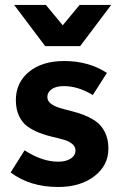

<svg xmlns="http://www.w3.org/2000/svg" viewBox="-20 -746 489 774"><path d="M162.1 -560.1 37.1 -726.1H165L232.9 -644L300.8 -726.1H428.2L303.2 -560.1ZM214.8 7.8Q100.6 7.8 22.9 -50.8L79.1 -140.1Q149.4 -94.2 214.8 -94.2Q246.1 -94.2 265.1 -106.7Q284.2 -119.1 284.2 -139.2Q284.2 -155.3 271 -166Q257.8 -176.8 236.6 -182.9Q215.3 -189 189.7 -194.8Q164.1 -200.7 138.4 -210.7Q112.8 -220.7 91.6 -235.6Q70.3 -250.5 57.1 -277.8Q43.9 -305.2 43.9 -342.8Q43.9 -412.6 96.7 -456.3Q149.4 -500 238.8 -500Q337.4 -500 411.1 -452.1L354 -362.8Q295.4 -398.9 236.8 -398.9Q206.5 -398.9 188.7 -386.7Q170.9 -374.5 170.9 -355Q170.9 -339.4 184.6 -328.6Q198.2 -317.9 219.7 -311.3Q241.2 -304.7 267.6 -298.3Q293.9 -292 320.3 -281.5Q346.7 -271 368.2 -255.6Q389.6 -240.2 403.3 -212.4Q417 -184.6 417 -147Q417 -79.1 360.4 -35.6Q303.7 7.8 214.8 7.8Z"/></svg>

Font: SUSE
Style: Bold
Weight: 700
Designer: Rene Bieder
Foundry: SUSE
Version: Version 1.000